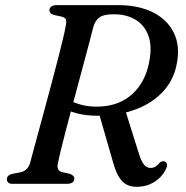

<svg xmlns="http://www.w3.org/2000/svg" viewBox="-20 -720 727 752"><path d="M214.3 -302.3 244.2 -331.6Q265.3 -319.1 294.1 -310.8Q322.8 -302.4 358.2 -302.4Q415.9 -302.4 458.5 -324.3Q501 -346.1 528 -386Q555 -425.8 564.6 -479.2Q576.4 -540.3 560.8 -581.4Q545.3 -622.5 510 -643.3Q474.7 -664.1 425.9 -664.1Q386 -664.1 369.7 -652.1Q353.4 -640.1 345.8 -615.8Q341.2 -596.9 332.4 -563.3Q323.6 -529.8 312.1 -487Q300.6 -444.2 287.8 -396.5Q274.9 -348.8 262.2 -301.1Q249.4 -253.4 238.2 -210.5Q227 -167.5 218.9 -134Q210.7 -100.5 207.1 -81.6Q202.9 -64.9 207.9 -56.8Q212.9 -48.7 222.6 -46L251.6 -39.7Q261.1 -36.5 266.1 -31.9Q271.1 -27.3 271.1 -20.1Q271.1 -10.9 263.8 -5.5Q256.4 0 242.7 0H29.9Q16.8 0 11.8 -5.1Q6.9 -10.1 6.9 -17.8Q6.9 -26.6 13.2 -32.1Q19.6 -37.5 30.9 -39.6L56.7 -44.5Q72.3 -47.3 81.9 -55.6Q91.6 -63.8 97.6 -80.8Q102.1 -98.4 111.1 -131.5Q120.1 -164.5 131.8 -207.7Q143.6 -250.9 156.7 -299.2Q169.8 -347.6 182.6 -396Q195.4 -444.5 206.7 -487.9Q218 -531.4 226 -565.1Q234.1 -598.8 237.2 -617.4Q240.9 -634.9 238.3 -643Q235.7 -651.2 221.2 -655L191.9 -661.2Q182 -664.1 177.8 -668.6Q173.6 -673.2 173.6 -679.7Q173.6 -688.9 181 -694.4Q188.5 -700 201.9 -700H441.6Q522.5 -700 579.3 -671.5Q636.1 -643 661.4 -590.5Q686.6 -538 671.5 -465.7Q659.7 -406.8 619.4 -362.3Q579 -317.9 515.1 -292.9Q451.2 -267.9 369.3 -266.7Q319.5 -266 281.4 -276.1Q243.2 -286.2 214.3 -302.3ZM367.8 -275.5 469.5 -291.9 521.3 -126.9Q528.7 -101.6 536.2 -87.5Q543.6 -73.4 552 -67.9Q560.4 -62.3 569.9 -62.3Q580.3 -62.3 588.7 -67.3Q597 -72.3 604.7 -82.1Q608.2 -86.1 614.2 -87.8Q620.1 -89.5 624.8 -87.6Q632 -85.1 633.9 -77.7Q635.8 -70.3 631.2 -61.1Q617.1 -28.4 586 -8.4Q554.9 11.7 514.6 11.7Q493.3 11.7 476.4 3.2Q459.5 -5.3 446.5 -26.1Q433.4 -46.9 423.2 -83.1Z"/></svg>

Font: Fraunces Wonky
Style: Italic
Weight: 900
Italic angle: -16°
Version: Version 1.000;[b76b70a41]